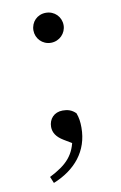

<svg xmlns="http://www.w3.org/2000/svg" viewBox="-80 -550 486 772"><g transform="rotate(-10 163.5 -164.5)"><path d="M76.4 175.6C166.5 139.3 224.1 71.6 224.1 -24.4C224.1 -48.5 221.7 -64.5 214.6 -84.2C198.7 -100.5 181.3 -105.1 161.5 -105.1C126.1 -105.1 104.3 -80.1 104.3 -48.1C104.3 -24.6 117.1 -5.3 144.5 11.2L192.8 40.3L181.4 5.5C170.7 79.3 136.1 113.2 65.4 149.2ZM162.9 -381.4C198.3 -381.4 224.9 -409.8 224.9 -442.4C224.9 -476.8 198.3 -503.8 162.9 -503.8C127.5 -503.8 101.7 -476.8 101.7 -442.4C101.7 -409.8 127.5 -381.4 162.9 -381.4Z"/></g></svg>

Font: Source Han Serif CN VF
Style: Regular
Weight: 250
Designer: Ryoko NISHIZUKA 西塚涼子 (kana & ideographs); Frank Grießhammer (Latin, Greek & Cyrillic); Wenlong ZHANG 张文龙 (bopomofo); San
Foundry: Adobe
Version: Version 2.002;hotconv 1.1.0;makeotfexe 2.6.0